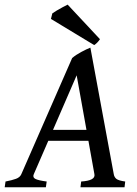

<svg xmlns="http://www.w3.org/2000/svg" viewBox="-38 -793 582 813"><path d="M186.5 -243.2H328.1L286.6 -474.1ZM336.4 -196.8H166.5L105 -55.2Q99.1 -41.5 112.3 -35.2Q125.5 -28.8 159.7 -24.4L156.2 0H-18.1L-14.6 -24.4Q13.2 -29.8 29.8 -35.9Q46.4 -42 52.2 -55.2L267.6 -547.4Q283.7 -561 306.2 -573Q328.6 -585 344.7 -591.3L443.8 -55.2Q445.8 -43 454.8 -35.6Q463.9 -28.3 492.2 -24.4L489.3 0H302.7L305.7 -24.4Q367.2 -28.3 361.8 -55.2ZM385.3 -627Q374 -610.4 360.8 -602.1L177.7 -712.9L183.6 -736.3Q189.5 -740.7 202.1 -748.3Q214.8 -755.9 228 -762.9Q241.2 -770 248.5 -773.4Z"/></svg>

Font: Dai Banna SIL
Style: Italic
Weight: 400
Italic angle: -11°
Designer: Victor Gaultney
Foundry: SIL International
Version: Version 4.000